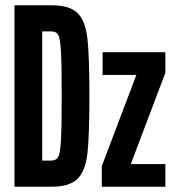

<svg xmlns="http://www.w3.org/2000/svg" viewBox="-20 -708 668 728"><path d="M35 -688H175Q245 -688 274.5 -658Q304 -628 311.5 -562Q319 -496 319 -344Q319 -192 311.5 -126Q304 -60 274 -30Q244 0 175 0H35ZM214 -344Q214 -466 211 -515Q208 -564 200.5 -576.5Q193 -589 173 -589H140V-99H173Q192 -99 200 -111.5Q208 -124 211 -173.5Q214 -223 214 -344ZM366 0V-78L497 -424H369V-510H607V-432L476 -86H607V0Z"/></svg>

Font: Saira Ultra Condensed
Style: Bold
Weight: 700
Width: 1
Designer: Hector Gatti with collaboration of the Omnibus-Type team
Foundry: Omnibus-Type
Version: Version 1.001; ttfautohint (v1.8)